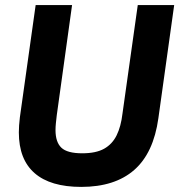

<svg xmlns="http://www.w3.org/2000/svg" viewBox="-20 -717 704 754"><path d="M299 17Q178 17 116 -37Q54 -91 54 -197Q54 -209 55 -224.5Q56 -240 58 -256L120 -697H263L203 -265Q201 -248 199.5 -233.5Q198 -219 198 -206Q198 -159 221 -137Q244 -115 303 -115Q357 -115 389 -133Q421 -151 438 -185.5Q455 -220 461 -271L521 -697H664L602 -253Q583 -116 507 -49.5Q431 17 299 17Z"/></svg>

Font: Hanken Grotesk ExtraBold
Style: Italic
Weight: 800
Italic angle: -8°
Designer: Alfredo Marco Pradil
Foundry: Hanken Design Co.
Version: Version 3.013